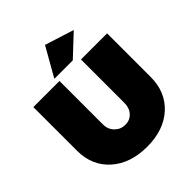

<svg xmlns="http://www.w3.org/2000/svg" viewBox="-252 -1091 1257 1257"><g transform="rotate(-45 376.5 -462.5)"><path d="M35.2 -297.9V-701.2H276.9V-299.8Q276.9 -252.4 307.1 -222.7Q337.4 -192.9 379.9 -192.9Q421.4 -192.9 448.7 -222.2Q476.1 -251.5 476.1 -299.8V-701.2H717.8V-297.9Q717.8 -158.2 625.2 -74.2Q532.7 9.8 378.9 9.8Q224.1 9.8 129.6 -74.5Q35.2 -158.7 35.2 -297.9ZM263.2 -734.9 377 -935.1 579.1 -871.1 434.1 -734.9Z"/></g></svg>

Font: Trueno UltraBlack
Style: Regular
Weight: 950
Designer: Julieta Ulanovsky
Foundry: Julieta Ulanovsky
Version: Version 3.001b | FøM Fix